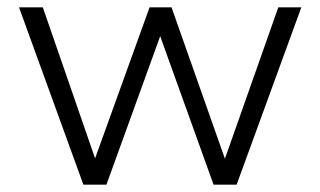

<svg xmlns="http://www.w3.org/2000/svg" viewBox="-20 -505 875 525"><path d="M208 0 32 -485H97L240 -72L389 -485H449L595 -71L741 -485H804L627 0H564L418 -406L271 0Z"/></svg>

Font: Nunito Sans Light
Style: Regular
Weight: 300
Designer: Vernon Adams
Foundry: Vernon Adams
Version: Version 3.101; ttfautohint (v1.8.4.7-5d5b);gftools[0.9.27]